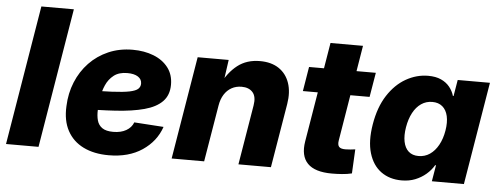

<svg xmlns="http://www.w3.org/2000/svg" viewBox="-49 -857 2591 997"><g transform="rotate(5 1246.5 -358.5)"><path d="M298.8 -727.5 178.2 0H8.8L129.4 -727.5Z M544.4 11.7Q467.8 11.7 412.4 -15.6Q356.9 -43 328.6 -95.5Q300.3 -147.9 304.2 -223.1Q306.6 -290.5 330.6 -348.9Q354.5 -407.2 396.5 -451.2Q438.5 -495.1 495.8 -520Q553.2 -544.9 622.1 -544.9Q682.1 -544.9 730.5 -526.1Q778.8 -507.3 807.1 -470.7Q835.4 -434.1 835.4 -381.3Q835.4 -327.1 803.2 -293.9Q771 -260.7 709.5 -244.1Q647.9 -227.5 560.3 -221.9Q472.7 -216.3 361.3 -216.3L377.9 -315.4Q473.1 -315.4 532.7 -318.4Q592.3 -321.3 624.3 -327.9Q656.2 -334.5 668.2 -345.7Q680.2 -356.9 680.2 -373.5Q680.2 -396 660.4 -408.9Q640.6 -421.9 604.5 -421.9Q561 -421.9 534.4 -401.1Q507.8 -380.4 493.7 -348.4Q479.5 -316.4 474.4 -281.7Q469.2 -247.1 468.3 -218.8Q466.8 -188 473.4 -163.6Q480 -139.2 500 -125.2Q520 -111.3 557.6 -111.3Q597.7 -111.3 625 -127Q652.3 -142.6 662.6 -169.9L815.9 -159.7Q789.6 -83 719 -35.6Q648.4 11.7 544.4 11.7Z M1090.8 -295.4 1041.5 0H872.1L960.9 -535.6H1122.6L1103 -397.9L1088.4 -403.3Q1120.6 -469.2 1168.5 -506.6Q1216.3 -543.9 1285.6 -543.9Q1344.7 -543.9 1384 -517.6Q1423.3 -491.2 1439.5 -443.8Q1455.6 -396.5 1445.3 -334L1389.6 0H1220.2L1272 -311.5Q1279.8 -357.4 1260 -380.1Q1240.2 -402.8 1202.1 -402.8Q1172.9 -402.8 1149.7 -389.9Q1126.5 -377 1111.3 -352.8Q1096.2 -328.6 1090.8 -295.4Z M1889.6 -535.6 1868.2 -408.2H1520.5L1541.5 -535.6ZM1641.6 -669.4H1811L1728.5 -169.4Q1724.6 -146.5 1733.2 -136.2Q1741.7 -126 1766.6 -126Q1776.4 -126 1793.2 -127.4Q1810.1 -128.9 1817.9 -130.4L1811.5 -4.4Q1787.1 1.5 1760 3.4Q1732.9 5.4 1707.5 5.4Q1618.7 5.4 1580.6 -33.7Q1542.5 -72.8 1555.2 -149.4Z M2071.3 9.3Q2008.3 9.3 1963.9 -22.9Q1919.4 -55.2 1900.9 -117.2Q1882.3 -179.2 1897 -267.6Q1912.1 -358.4 1951.9 -419.9Q1991.7 -481.4 2046.9 -512.7Q2102.1 -543.9 2162.1 -543.9Q2202.1 -543.9 2229.7 -531.2Q2257.3 -518.6 2274.4 -497.3Q2291.5 -476.1 2298.8 -450.7H2302.2L2316.4 -535.6H2484.4L2395.5 0H2228.5L2242.7 -84.5H2238.3Q2222.7 -58.1 2198.2 -37.1Q2173.8 -16.1 2142.1 -3.4Q2110.4 9.3 2071.3 9.3ZM2147.9 -124.5Q2180.7 -124.5 2206.8 -142.3Q2232.9 -160.2 2250.7 -192.4Q2268.6 -224.6 2275.9 -268.1Q2283.2 -312 2275.9 -344Q2268.6 -376 2248 -393.3Q2227.5 -410.6 2195.3 -410.6Q2163.1 -410.6 2137.5 -393.1Q2111.8 -375.5 2094.7 -343.5Q2077.6 -311.5 2070.3 -268.1Q2063 -224.6 2069.6 -192.1Q2076.2 -159.7 2095.9 -142.1Q2115.7 -124.5 2147.9 -124.5Z"/></g></svg>

Font: Inter 20pt ExtraBold
Style: Italic
Weight: 800
Italic angle: -9.3988°
Version: Version 4.001;git-66647c0bb